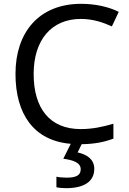

<svg xmlns="http://www.w3.org/2000/svg" viewBox="-20 -744 672 1004"><path d="M473 139C473 88 434 64 386 53L407 10C476 9 524 -1 573 -19V-97C519 -81 464 -69 402 -69C238 -69 156 -180 156 -357C156 -536 250 -645 403 -645C467 -645 521 -626 565 -606L601 -682C547 -709 477 -724 404 -724C183 -724 61 -574 61 -358C61 -147 157 -8 350 8L311 86C362 93 402 106 402 141C402 174 376 185 328 185C309 185 287 183 275 180V235C286 238 305 240 325 240C423 240 473 203 473 139Z"/></svg>

Font: Noto Sans Kayah Li
Style: Regular
Weight: 400
Designer: Monotype Design Team, Sérgio Martins
Foundry: Monotype Imaging Inc.
Version: Version 2.002